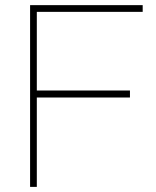

<svg xmlns="http://www.w3.org/2000/svg" viewBox="-20 -731 612 751"><path d="M488.3 -377V-349.6H124V0H97.7V-710.9H538.1V-684.6H124V-377Z"/></svg>

Font: Vazirmatn FD Thin
Style: Regular
Weight: 100
Designer: Saber Rastikerdar
Foundry: Saber Rastikerdar
Version: Version 33.003